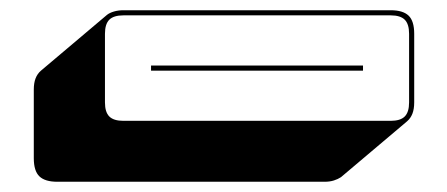

<svg xmlns="http://www.w3.org/2000/svg" viewBox="-20 -133 874 375"><path d="M614 222H92Q68 222 57 211.5Q46 201 46 176V42Q46 29 49.5 20Q53 11 60 5L189 -104Q194 -108 202.5 -110.5Q211 -113 221 -113H743Q767 -113 778 -102.5Q789 -92 789 -67V67Q789 80 785.5 89Q782 98 775 104L646 213Q640 217 632 219.5Q624 222 614 222ZM221 103H743Q762 103 770.5 94.5Q779 86 779 67V-67Q779 -86 770.5 -94.5Q762 -103 743 -103H221Q202 -103 193.5 -94.5Q185 -86 185 -67V67Q185 86 193.5 94.5Q202 103 221 103ZM689 -5V5H275V-5Z"/></svg>

Font: Bungee Shade
Style: Regular
Weight: 400
Designer: David Jonathan Ross
Foundry: David Jonathan Ross
Version: Version 1.000;PS 1.0;hotconv 1.0.72;makeotf.lib2.5.5900